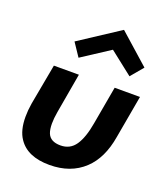

<svg xmlns="http://www.w3.org/2000/svg" viewBox="-127 -755 738 855"><g transform="rotate(20 242.0 -327.5)"><path d="M206.5 12Q101.5 12 59 -52Q33.5 -89.5 33.5 -153.5Q33.5 -184 39 -217.5L74.5 -410.5H193L160 -221.5Q154.5 -189.5 154.5 -165.5Q154.5 -137.5 161.5 -120Q175 -86.5 223 -86.5Q268.5 -86.5 293.5 -123.2Q318.5 -160 330.5 -230.5L362.5 -410.5H482.5L446.5 -208Q429 -102.5 369.5 -47Q306.5 12 206.5 12ZM407 -481 297.5 -567 165.5 -481 124 -543 313.5 -667 456.5 -540Z"/></g></svg>

Font: Lucymar Sans SemiBold
Style: Italic
Weight: 600
Italic angle: -10°
Foundry: The League of Moveable Type (original font) / Main changes by Cristiano Sobral with portions from Mirco Monsees
Version: Version 2.00;August 30, 2020;FontCreator 13.0.0.2681 64-bit